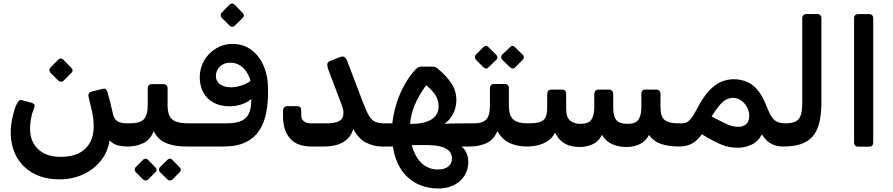

<svg xmlns="http://www.w3.org/2000/svg" viewBox="-20 -830 5086 1093"><path d="M319 191Q233 191 170.5 157Q108 123 74.5 62.5Q41 2 41 -78Q41 -114 50 -157Q59 -200 71 -229Q80 -249 87.5 -256Q95 -263 108 -259L156 -246Q174 -241 176.5 -233.5Q179 -226 174 -214Q162 -186 156.5 -153.5Q151 -121 151 -97Q151 -24 197.5 19.5Q244 63 324 63Q422 63 470 12Q518 -39 513 -126Q512 -159 504 -194.5Q496 -230 485 -275Q477 -302 503 -309L564 -324Q577 -328 583 -321.5Q589 -315 593 -302Q601 -273 607.5 -248Q614 -223 621 -190Q628 -154 646.5 -141Q665 -128 706 -128H721Q736 -128 736 -113V-26Q736 4 705 4Q678 4 651 -2.5Q624 -9 604 -31Q593 38 552 87.5Q511 137 450.5 164Q390 191 319 191ZM341 -370Q335 -364 326.5 -364.5Q318 -365 312 -371L267 -416Q261 -423 261 -431Q261 -439 267 -445L312 -491Q318 -497 326 -497Q334 -497 340 -491L385 -445Q401 -429 386 -415Z M706 4Q691 4 691 -12V-98Q691 -128 721 -128Q777 -128 799 -151Q821 -174 821 -233V-326Q821 -351 845 -351H909Q934 -351 934 -326V-233Q934 -194 944.5 -171Q955 -148 981 -138Q1007 -128 1053 -128Q1068 -128 1068 -113V-26Q1068 4 1038 4Q974 4 926.5 -15Q879 -34 855 -84Q837 -35 796.5 -15.5Q756 4 706 4ZM822 193Q817 198 809 197.5Q801 197 795 192L752 149Q747 144 747 136Q747 128 752 122L795 79Q801 73 808.5 73Q816 73 822 79L864 122Q871 128 871.5 136Q872 144 865 150ZM961 193Q956 198 948 197.5Q940 197 934 192L890 149Q885 144 885 135.5Q885 127 890 122L934 79Q940 73 947.5 73Q955 73 960 79L1002 122Q1009 128 1009.5 136Q1010 144 1003 150Z M1049 4Q1033 4 1028 -1.5Q1023 -7 1023.5 -14.5Q1024 -22 1024 -28V-99Q1024 -116 1028 -122Q1032 -128 1049 -128H1271Q1330 -128 1362 -146Q1394 -164 1404.5 -206Q1415 -248 1407 -321L1433 -292Q1412 -260 1372.5 -242.5Q1333 -225 1286 -225Q1234 -225 1195.5 -246Q1157 -267 1137 -304.5Q1117 -342 1117 -392Q1118 -445 1143.5 -487.5Q1169 -530 1211 -555Q1253 -580 1302 -580Q1365 -580 1410.5 -546.5Q1456 -513 1481 -454.5Q1506 -396 1506 -320Q1507 -253 1496.5 -194Q1486 -135 1458 -90.5Q1430 -46 1380 -21Q1330 4 1251 4ZM1293 -333Q1321 -333 1352 -342.5Q1383 -352 1406 -369Q1400 -394 1385 -418Q1370 -442 1346.5 -457.5Q1323 -473 1291 -473Q1265 -473 1246.5 -462Q1228 -451 1218.5 -433.5Q1209 -416 1209 -400Q1209 -366 1234 -349.5Q1259 -333 1293 -333ZM1316 -683Q1310 -677 1301.5 -677.5Q1293 -678 1287 -684L1242 -729Q1236 -736 1236 -744Q1236 -752 1242 -758L1287 -804Q1293 -810 1301 -810Q1309 -810 1315 -804L1360 -758Q1376 -742 1361 -728Z M1753 4Q1670 4 1630.5 -42.5Q1591 -89 1591 -169V-196Q1591 -211 1597.5 -218.5Q1604 -226 1621 -226H1672Q1683 -226 1689 -219.5Q1695 -213 1695 -200V-174Q1695 -151 1710 -139.5Q1725 -128 1750 -128H1842Q1887 -128 1911 -141Q1935 -154 1935 -188Q1935 -199 1932 -211.5Q1929 -224 1922 -241L1848 -437Q1842 -454 1843.5 -465.5Q1845 -477 1859 -483L1915 -505Q1930 -511 1939.5 -506Q1949 -501 1955 -487L2047 -245Q2066 -195 2081.5 -170Q2097 -145 2116.5 -136.5Q2136 -128 2166 -128Q2181 -128 2181 -113V-26Q2181 4 2151 4Q2110 4 2066 -17Q2022 -38 1991 -96Q1978 -49 1936.5 -22.5Q1895 4 1823 4Z M2474 243Q2421 243 2373.5 224.5Q2326 206 2289.5 168Q2253 130 2232 69Q2211 8 2211 -78Q2211 -140 2227 -205Q2243 -270 2273.5 -330Q2304 -390 2345 -434Q2354 -443 2361.5 -447Q2369 -451 2380 -451H2441Q2454 -451 2461.5 -446.5Q2469 -442 2477 -435Q2522 -397 2550 -355Q2578 -313 2578 -260Q2578 -214 2555 -174Q2532 -134 2490 -114L2470 -124Q2506 -126 2538 -126.5Q2570 -127 2602.5 -127.5Q2635 -128 2671 -128Q2681 -128 2684.5 -123.5Q2688 -119 2688 -107V-24Q2688 -11 2680 -3.5Q2672 4 2654 4H2588L2567 -20Q2611 -1 2628.5 27.5Q2646 56 2646 91Q2646 134 2625 168.5Q2604 203 2565.5 223Q2527 243 2474 243ZM2150 4Q2136 4 2136 -15V-100Q2136 -115 2143.5 -121.5Q2151 -128 2165 -128H2237V4ZM2469 135Q2512 135 2532.5 117.5Q2553 100 2553 73Q2553 34 2517 15Q2481 -4 2418 -4H2285V-125H2326Q2371 -125 2405.5 -136Q2440 -147 2458.5 -169.5Q2477 -192 2477 -225Q2477 -264 2454 -295.5Q2431 -327 2389 -359L2418 -360Q2395 -332 2371 -292Q2347 -252 2330.5 -204Q2314 -156 2314 -102Q2314 -19 2336.5 33.5Q2359 86 2394.5 110.5Q2430 135 2469 135Z M2658 4Q2643 4 2643 -12V-98Q2643 -128 2673 -128H2683Q2726 -128 2747.5 -149.5Q2769 -171 2769 -229V-326Q2769 -352 2793 -352H2853Q2877 -352 2877 -326V-229Q2877 -170 2903 -149Q2929 -128 2979 -128H2993Q3008 -128 3008 -113V-26Q3008 4 2978 4Q2927 4 2883 -15Q2839 -34 2812 -84Q2789 -32 2747 -14Q2705 4 2658 4ZM2760 -446Q2755 -440 2747 -440Q2739 -440 2732 -447L2689 -490Q2684 -497 2683.5 -504.5Q2683 -512 2689 -519L2732 -562Q2739 -569 2747 -569Q2755 -569 2760 -562L2804 -519Q2811 -513 2811.5 -504.5Q2812 -496 2805 -489ZM2912 -446Q2906 -439 2898 -440Q2890 -441 2884 -447L2839 -490Q2833 -496 2833 -504.5Q2833 -513 2839 -519L2884 -562Q2890 -569 2897 -569Q2904 -569 2911 -562L2955 -519Q2962 -513 2962 -504.5Q2962 -496 2955 -489Z M3279 7Q3256 7 3230 1Q3204 -5 3180 -23Q3156 -41 3140 -75Q3124 -44 3098 -27Q3072 -10 3041 -3Q3010 4 2978 4Q2963 4 2963 -12V-98Q2963 -128 2993 -128Q3052 -128 3073.5 -146.5Q3095 -165 3095 -218V-294Q3095 -306 3101 -313Q3107 -320 3119 -320H3180Q3203 -320 3203 -295V-212Q3203 -163 3225 -144Q3247 -125 3284 -125Q3330 -125 3346.5 -149Q3363 -173 3363 -220V-293Q3363 -305 3369 -312.5Q3375 -320 3387 -320H3447Q3459 -320 3465 -312.5Q3471 -305 3471 -293V-213Q3471 -166 3489.5 -145.5Q3508 -125 3553 -125Q3598 -125 3614.5 -149Q3631 -173 3631 -220V-297Q3631 -307 3636 -313.5Q3641 -320 3651 -320H3718Q3727 -320 3733.5 -313.5Q3740 -307 3740 -297V-218Q3740 -168 3762.5 -148Q3785 -128 3842 -128H3861Q3876 -128 3876 -113V-26Q3876 4 3845 4Q3785 4 3742 -11Q3699 -26 3675 -62Q3655 -24 3620 -8.5Q3585 7 3547 7Q3503 7 3466.5 -8.5Q3430 -24 3407 -62Q3387 -23 3352 -8Q3317 7 3279 7Z M4180 11Q4156 11 4134 7Q4112 3 4089 -6Q4066 -15 4038.5 -29.5Q4011 -44 3975 -66Q3956 -38 3934.5 -22.5Q3913 -7 3890.5 -1.5Q3868 4 3846 4Q3831 4 3831 -11V-98Q3831 -128 3861 -128Q3878 -128 3890 -134Q3902 -140 3915.5 -157Q3929 -174 3947 -209Q3982 -277 4016.5 -313.5Q4051 -350 4086 -364.5Q4121 -379 4156 -379Q4195 -379 4230 -365Q4265 -351 4293.5 -317Q4322 -283 4345 -222Q4360 -184 4374 -163.5Q4388 -143 4406.5 -135.5Q4425 -128 4453 -128Q4468 -128 4468 -113V-26Q4468 4 4438 4Q4400 4 4370.5 -11.5Q4341 -27 4317 -65Q4297 -25 4259.5 -7Q4222 11 4180 11ZM4183 -108Q4208 -108 4226 -121.5Q4244 -135 4245 -168Q4246 -195 4233 -219Q4220 -243 4199 -258Q4178 -273 4154 -273Q4135 -273 4116.5 -264.5Q4098 -256 4078 -233Q4058 -210 4031 -167Q4076 -143 4102 -130.5Q4128 -118 4145.5 -113Q4163 -108 4183 -108Z M4438 4Q4423 4 4423 -11V-98Q4423 -128 4453 -128Q4486 -128 4507 -137.5Q4528 -147 4537.5 -171.5Q4547 -196 4547 -242V-727Q4547 -737 4553.5 -743.5Q4560 -750 4570 -750H4633Q4644 -750 4650 -743.5Q4656 -737 4656 -727V-247Q4656 -183 4645 -135Q4634 -87 4608.5 -56Q4583 -25 4541.5 -10.5Q4500 4 4438 4Z M4865 5Q4855 5 4848.5 -1.5Q4842 -8 4842 -18V-727Q4842 -737 4848.5 -743.5Q4855 -750 4865 -750H4928Q4939 -750 4945 -743.5Q4951 -737 4951 -727V-18Q4951 -8 4945 -1.5Q4939 5 4928 5Z"/></svg>

Font: Rubik Medium
Style: Italic
Weight: 500
Italic angle: -12°
Designer: Hubert and Fischer
Foundry: Hubert and Fischer
Version: Version 2.300;gftools[0.9.30]